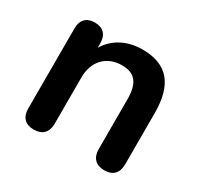

<svg xmlns="http://www.w3.org/2000/svg" viewBox="-115 -639 815 786"><g transform="rotate(30 292.5 -245.5)"><path d="M127 8C168 8 190 -15 190 -56V-275C190 -351 237 -401 310 -401C370 -401 398 -368 398 -292V-56C398 -15 421 8 461 8C501 8 523 -15 523 -56V-298C523 -434 467 -499 350 -499C280 -499 220 -469 187 -413V-434C187 -475 165 -497 126 -497C87 -497 65 -475 65 -434V-56C65 -15 87 8 127 8Z"/></g></svg>

Font: Nunito
Style: Bold
Weight: 700
Designer: Vernon Adams
Foundry: Vernon Adams
Version: Version 3.602